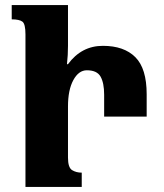

<svg xmlns="http://www.w3.org/2000/svg" viewBox="-20 -734 644 754"><path d="M247 -316V-115Q247 -76 263 -66Q279 -56 301 -56V0H80V-599Q80 -640 68 -649Q56 -658 26 -658V-714H247V-554Q247 -536 246 -518Q245 -500 243 -482H247Q300 -554 384 -554Q467 -554 511.5 -509.5Q556 -465 556 -364V-276H389V-362Q389 -408 375 -433Q361 -458 321 -458Q289 -458 268 -419.5Q247 -381 247 -316Z"/></svg>

Font: Noto Serif Armenian ExtraCondensed Black
Style: Regular
Weight: 900
Width: 2
Designer: Monotype Design Team
Foundry: Monotype Imaging Inc.
Version: Version 2.008; ttfautohint (v1.8.4.7-5d5b)